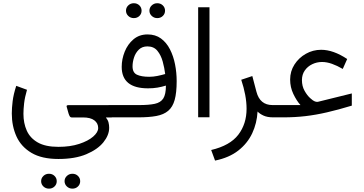

<svg xmlns="http://www.w3.org/2000/svg" viewBox="-20 -709 2197 1160"><path d="M333 251.5Q232.4 251.5 170.2 214.6Q107.9 177.7 79.6 115.5Q51.3 53.2 51.3 -23.4Q51.3 -56.6 56.4 -97.9Q61.5 -139.2 78.1 -190.4L143.1 -166.5Q129.9 -121.1 125.7 -85Q121.6 -48.8 121.6 -21.5Q121.6 35.2 141.8 80.3Q162.1 125.5 208.5 151.9Q254.9 178.2 333 178.2Q404.3 178.2 458.5 160.4Q512.7 142.6 543 116.2Q573.2 89.8 573.2 64.5Q573.2 35.6 550 18.1Q526.9 0.5 481.4 0.5H413.6Q405.8 0.5 401.6 -6.1Q397.5 -12.7 394 -23.9L382.8 -64Q379.9 -73.7 392.6 -73.7H655.3V0.5H619.6Q631.8 15.6 635.7 31Q639.6 46.4 639.6 63Q639.6 107.4 604.5 150.9Q569.3 194.3 501.2 222.9Q433.1 251.5 333 251.5ZM370.1 385.7Q370.1 367.2 384 354Q397.9 340.8 417.5 340.8Q437.5 340.8 450.9 353.8Q464.4 366.7 464.4 385.7Q464.4 404.8 450.9 417.7Q437.5 430.7 417.5 430.7Q397.9 430.7 384 417.5Q370.1 404.3 370.1 385.7ZM228.5 385.7Q228.5 367.2 242.2 354Q255.9 340.8 275.9 340.8Q295.9 340.8 309.3 353.8Q322.8 366.7 322.8 385.7Q322.8 404.8 309.3 417.7Q295.9 430.7 275.9 430.7Q255.9 430.7 242.2 417.5Q228.5 404.3 228.5 385.7Z M882.8 -644.5Q882.8 -663.1 896.7 -676.3Q910.6 -689.5 930.2 -689.5Q950.2 -689.5 963.6 -676.5Q977.1 -663.6 977.1 -644.5Q977.1 -625.5 963.6 -612.5Q950.2 -599.6 930.2 -599.6Q910.6 -599.6 896.7 -612.8Q882.8 -626 882.8 -644.5ZM741.2 -644.5Q741.2 -663.1 754.9 -676.3Q768.6 -689.5 788.6 -689.5Q808.6 -689.5 822 -676.5Q835.4 -663.6 835.4 -644.5Q835.4 -625.5 822 -612.5Q808.6 -599.6 788.6 -599.6Q768.6 -599.6 754.9 -612.8Q741.2 -626 741.2 -644.5ZM821.3 -74.2Q879.9 -74.2 915.3 -81.8Q950.7 -89.4 966.6 -114.3Q982.4 -139.2 982.4 -191.9Q957 -184.1 931.2 -179.7Q905.3 -175.3 874.5 -175.3Q715.3 -175.3 715.3 -305.2Q715.3 -351.6 733.4 -396.7Q751.5 -441.9 786.4 -471.4Q821.3 -501 871.6 -501Q918.9 -501 952.4 -476.6Q985.8 -452.1 1006.8 -411.1Q1027.8 -370.1 1037.6 -320.1Q1047.4 -270 1047.4 -218.8Q1047.4 -148.9 1035.4 -105.7Q1023.4 -62.5 996.3 -39.6Q969.2 -16.6 924.8 -8.3Q880.4 0 815.4 0H635.7V-74.2ZM881.3 -245.1Q905.8 -245.1 929.9 -250Q954.1 -254.9 978 -261.7Q973.6 -298.3 963.1 -336.9Q952.6 -375.5 930.9 -402.1Q909.2 -428.7 870.6 -428.7Q838.9 -428.7 818.8 -409.2Q798.8 -389.6 789.8 -361.8Q780.8 -334 780.8 -308.1Q780.8 -270 807.6 -257.6Q834.5 -245.1 881.3 -245.1Z M1245.6 -665V-0.5H1177.2V-665Z M1630.4 0Q1595.2 0 1572 -10.7Q1548.8 -21.5 1536.1 -35.2Q1532.2 35.6 1503.7 96.4Q1475.1 157.2 1419.9 200.4Q1364.7 243.7 1279.3 261.2L1255.9 197.3Q1369.6 170.4 1419.7 105Q1469.7 39.6 1469.7 -51.8Q1469.7 -92.3 1461.4 -136.2Q1453.1 -180.2 1437.5 -227.1L1504.4 -249.5L1529.3 -154.8Q1550.3 -74.2 1626.5 -74.2H1647.9V0Z M1795.4 -74.2Q1772 -100.1 1752.4 -141.1Q1732.9 -182.1 1732.9 -228.5Q1732.9 -278.3 1759 -319.1Q1785.2 -359.9 1827.9 -384Q1870.6 -408.2 1920.4 -408.2Q1993.7 -408.2 2077.6 -352.5L2050.8 -292.5Q2016.6 -312.5 1985.4 -323.5Q1954.1 -334.5 1925.8 -334.5Q1894 -334.5 1866.2 -321Q1838.4 -307.6 1821.3 -283Q1804.2 -258.3 1804.2 -225.1Q1804.2 -188.5 1820.1 -160.4Q1835.9 -132.3 1854 -116.2Q1872.1 -100.1 1878.4 -98.1Q1891.6 -91.8 1901.9 -94.2L2105.5 -144.5V-70.8Q2023.4 -45.9 1955.6 -30.3Q1887.7 -14.6 1824.7 -7.3Q1761.7 0 1692.9 0H1628.4V-74.2Z"/></svg>

Font: Vazirmatn RD FD Light
Style: Regular
Weight: 300
Designer: Saber Rastikerdar
Foundry: Saber Rastikerdar
Version: Version 33.003